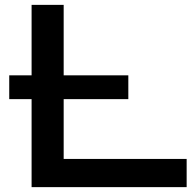

<svg xmlns="http://www.w3.org/2000/svg" viewBox="-20 -770 805 790"><path d="M18 -460H508V-362H18ZM242 -750V-59L183 -116H748V0H110V-750Z"/></svg>

Font: Unbounded
Style: Regular
Weight: 400
Designer: Luke Prowse, Jean-Baptiste Morizot, Fátima Lázaro, Florian Runge
Foundry: NaN
Version: Version 1.701;gftools[0.9.28.dev5+ged2979d]